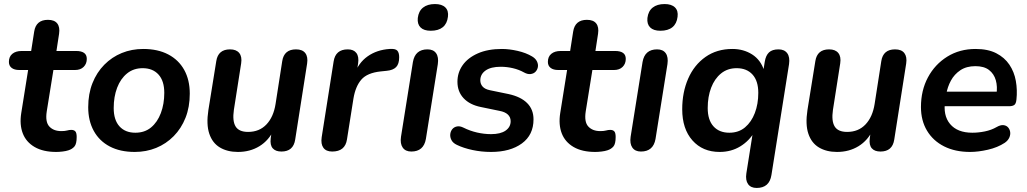

<svg xmlns="http://www.w3.org/2000/svg" viewBox="-20 -741 5077 949"><path d="M258 10Q193 10 151 -14.5Q109 -39 92.5 -82Q76 -125 85 -182L119 -395H75Q51 -395 37.5 -405.5Q24 -416 24 -435Q24 -461 41 -475Q58 -489 87 -489H134L149 -585Q158 -643 217 -643Q249 -643 263 -625Q277 -607 272 -574L259 -489H357Q382 -489 395.5 -479.5Q409 -470 409 -450Q409 -426 393.5 -410.5Q378 -395 351 -395H244L211 -190Q203 -138 224 -115.5Q245 -93 283 -93Q301 -93 311.5 -96Q322 -99 332 -99Q346 -99 352.5 -91.5Q359 -84 359 -64Q359 -30 348 -17Q337 -4 318 2Q306 6 289 8Q272 10 258 10Z M646 10Q574 10 522.5 -17Q471 -44 443.5 -94Q416 -144 416 -211Q416 -277 437 -330Q458 -383 495.5 -421Q533 -459 582 -479Q631 -499 688 -499Q760 -499 811.5 -472Q863 -445 890.5 -395.5Q918 -346 918 -278Q918 -212 897 -159Q876 -106 838.5 -68Q801 -30 752 -10Q703 10 646 10ZM649 -85Q695 -85 726.5 -111Q758 -137 775 -182Q792 -227 792 -282Q792 -341 763.5 -372.5Q735 -404 685 -404Q640 -404 608 -378Q576 -352 559 -307.5Q542 -263 542 -207Q542 -148 570.5 -116.5Q599 -85 649 -85Z M1156 10Q1104 10 1067 -12Q1030 -34 1014.5 -80Q999 -126 1010 -197L1049 -439Q1058 -497 1117 -497Q1148 -497 1162.5 -479Q1177 -461 1172 -428L1136 -198Q1128 -143 1144.5 -116Q1161 -89 1206 -89Q1262 -89 1297 -126Q1332 -163 1342 -227L1375 -439Q1384 -497 1443 -497Q1475 -497 1489 -478.5Q1503 -460 1498 -427L1439 -51Q1430 8 1371 8Q1342 8 1328 -8Q1314 -24 1318 -57L1328 -129L1335 -102Q1309 -47 1262.5 -18.5Q1216 10 1156 10Z M1622 8Q1592 8 1578.5 -10.5Q1565 -29 1570 -63L1629 -437Q1638 -497 1699 -497Q1728 -497 1741.5 -479Q1755 -461 1750 -427L1741 -371H1731Q1751 -430 1797 -462.5Q1843 -495 1906 -499Q1934 -501 1943.5 -491Q1953 -481 1953 -458Q1953 -425 1938 -409.5Q1923 -394 1891 -391L1862 -388Q1795 -381 1766 -347.5Q1737 -314 1727 -254L1695 -52Q1686 8 1622 8Z M2013 8Q1984 8 1970.5 -11.5Q1957 -31 1962 -65L2021 -435Q2032 -497 2093 -497Q2122 -497 2135.5 -478Q2149 -459 2144 -424L2085 -54Q2074 8 2013 8ZM2109 -589Q2075 -589 2058.5 -605.5Q2042 -622 2045 -652Q2049 -686 2071 -703.5Q2093 -721 2130 -721Q2164 -721 2181 -704.5Q2198 -688 2194 -658Q2190 -624 2168.5 -606.5Q2147 -589 2109 -589Z M2407 10Q2360 10 2315.5 0.5Q2271 -9 2238 -25Q2219 -34 2211.5 -48.5Q2204 -63 2205.5 -77.5Q2207 -92 2215.5 -102.5Q2224 -113 2238.5 -116Q2253 -119 2271 -110Q2303 -94 2338 -86Q2373 -78 2407 -78Q2454 -78 2479 -95.5Q2504 -113 2504 -142Q2504 -162 2490 -175Q2476 -188 2449 -193L2357 -212Q2302 -223 2271.5 -255.5Q2241 -288 2241 -337Q2241 -382 2266.5 -418.5Q2292 -455 2341.5 -477Q2391 -499 2461 -499Q2497 -499 2538.5 -489.5Q2580 -480 2610 -462Q2627 -452 2634 -437.5Q2641 -423 2638.5 -409.5Q2636 -396 2627 -386.5Q2618 -377 2603 -375Q2588 -373 2570 -383Q2545 -397 2515 -404Q2485 -411 2455 -411Q2406 -411 2380 -392.5Q2354 -374 2354 -344Q2354 -326 2365.5 -313Q2377 -300 2402 -295L2494 -276Q2554 -263 2585.5 -231.5Q2617 -200 2617 -151Q2617 -74 2559.5 -32Q2502 10 2407 10Z M2922 10Q2857 10 2815 -14.5Q2773 -39 2756.5 -82Q2740 -125 2749 -182L2783 -395H2739Q2715 -395 2701.5 -405.5Q2688 -416 2688 -435Q2688 -461 2705 -475Q2722 -489 2751 -489H2798L2813 -585Q2822 -643 2881 -643Q2913 -643 2927 -625Q2941 -607 2936 -574L2923 -489H3021Q3046 -489 3059.5 -479.5Q3073 -470 3073 -450Q3073 -426 3057.5 -410.5Q3042 -395 3015 -395H2908L2875 -190Q2867 -138 2888 -115.5Q2909 -93 2947 -93Q2965 -93 2975.5 -96Q2986 -99 2996 -99Q3010 -99 3016.5 -91.5Q3023 -84 3023 -64Q3023 -30 3012 -17Q3001 -4 2982 2Q2970 6 2953 8Q2936 10 2922 10Z M3148 8Q3119 8 3105.5 -11.5Q3092 -31 3097 -65L3156 -435Q3167 -497 3228 -497Q3257 -497 3270.5 -478Q3284 -459 3279 -424L3220 -54Q3209 8 3148 8ZM3244 -589Q3210 -589 3193.5 -605.5Q3177 -622 3180 -652Q3184 -686 3206 -703.5Q3228 -721 3265 -721Q3299 -721 3316 -704.5Q3333 -688 3329 -658Q3325 -624 3303.5 -606.5Q3282 -589 3244 -589Z M3720 188Q3691 188 3677.5 169Q3664 150 3669 116L3702 -92H3711Q3684 -45 3639 -17.5Q3594 10 3537 10Q3453 10 3402.5 -47Q3352 -104 3352 -201Q3352 -285 3381.5 -352.5Q3411 -420 3467 -459.5Q3523 -499 3600 -499Q3655 -499 3697.5 -472Q3740 -445 3757 -392L3749 -367L3760 -436Q3765 -467 3781 -482Q3797 -497 3828 -497Q3857 -497 3871 -478Q3885 -459 3880 -424L3793 124Q3783 188 3720 188ZM3585 -85Q3631 -85 3662.5 -111.5Q3694 -138 3711 -182.5Q3728 -227 3728 -282Q3728 -341 3699.5 -372.5Q3671 -404 3621 -404Q3576 -404 3544 -378Q3512 -352 3495 -307.5Q3478 -263 3478 -207Q3478 -148 3506.5 -116.5Q3535 -85 3585 -85Z M4117 10Q4065 10 4028 -12Q3991 -34 3975.5 -80Q3960 -126 3971 -197L4010 -439Q4019 -497 4078 -497Q4109 -497 4123.5 -479Q4138 -461 4133 -428L4097 -198Q4089 -143 4105.5 -116Q4122 -89 4167 -89Q4223 -89 4258 -126Q4293 -163 4303 -227L4336 -439Q4345 -497 4404 -497Q4436 -497 4450 -478.5Q4464 -460 4459 -427L4400 -51Q4391 8 4332 8Q4303 8 4289 -8Q4275 -24 4279 -57L4289 -129L4296 -102Q4270 -47 4223.5 -18.5Q4177 10 4117 10Z M4775 10Q4701 10 4646.5 -17.5Q4592 -45 4562 -95Q4532 -145 4532 -212Q4532 -294 4566.5 -358.5Q4601 -423 4662 -461Q4723 -499 4802 -499Q4863 -499 4904 -478Q4945 -457 4969 -421.5Q4993 -386 5001 -341Q5009 -296 5004 -249Q5002 -228 4993 -222Q4984 -216 4968 -216H4632L4642 -288H4922L4905 -273Q4911 -313 4902 -344.5Q4893 -376 4868.5 -395Q4844 -414 4801 -414Q4757 -414 4727 -394Q4697 -374 4680 -342.5Q4663 -311 4657 -275L4652 -244Q4640 -171 4676 -128Q4712 -85 4786 -85Q4816 -85 4848 -91.5Q4880 -98 4906 -113Q4925 -124 4939.5 -122.5Q4954 -121 4962.5 -111.5Q4971 -102 4973 -88.5Q4975 -75 4968.5 -60.5Q4962 -46 4946 -35Q4911 -12 4863 -1Q4815 10 4775 10Z"/></svg>

Font: Nunito Variable Extra Light
Style: Italic
Weight: 200
Italic angle: -9°
Designer: Vernon Adams
Foundry: Vernon Adams
Version: Version 3.602